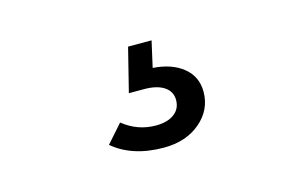

<svg xmlns="http://www.w3.org/2000/svg" viewBox="-46 -98 692 442"><g transform="rotate(-15 300.0 123.0)"><path d="M300 246Q262 246 231.5 236Q201 226 179 207L217 164Q252 192 295 192Q323 192 339 180Q355 168 355 147Q355 127 338 115.5Q321 104 290 104H254L280 0H336L322 62Q367 65 394 87Q421 109 421 145Q421 188 387 217Q353 246 300 246Z"/></g></svg>

Font: Red Hat Text Medium
Style: Regular
Weight: 500
Designer: Pentagram, MCKL
Foundry: Pentagram, MCKL
Version: Version 1.023